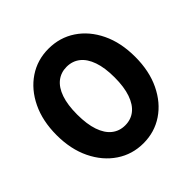

<svg xmlns="http://www.w3.org/2000/svg" viewBox="-188 -874 1042 1042"><g transform="rotate(-45 333.0 -353.0)"><path d="M334 11Q248.5 11 180 -35Q111.5 -81 71.5 -163.3Q31.5 -245.7 31.5 -354Q31.5 -462.5 71 -544.2Q110.4 -625.9 178.4 -671.5Q246.4 -717 331.9 -717Q418.5 -717 486.8 -671.5Q555 -626 594.5 -544.1Q634 -462.3 634 -352.9Q634 -244 594.5 -162Q555 -79.9 487.3 -34.5Q419.6 11 334 11ZM332.6 -128Q377 -128 409 -153.5Q441 -179 458.5 -229.2Q476 -279.5 476 -353.5Q476 -427 458.5 -477Q441 -527 408.8 -552.5Q376.5 -578 331.8 -578Q288.5 -578 256.2 -552.8Q224 -527.5 206.8 -477.8Q189.5 -428 189.5 -354.2Q189.5 -280 206.8 -229.8Q224 -179.5 256.2 -153.8Q288.5 -128 332.6 -128Z"/></g></svg>

Font: Marine Company Thin
Style: Regular
Weight: 100
Designer: Rodrigo Fuenzalida
Foundry: fragTYPE
Version: Version 1.000